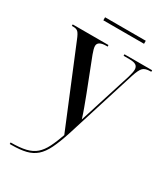

<svg xmlns="http://www.w3.org/2000/svg" viewBox="-217 -763 962 1099"><g transform="rotate(30 264.0 -213.5)"><path d="M33 227Q94 227 133 217.5Q172 208 197 186Q222 164 240.5 127.5Q259 91 278 37L68 -472Q55 -505 44.5 -515.5Q34 -526 15 -526H3V-536H239L240 -526H232Q175 -526 175 -493Q175 -484 178.5 -471Q182 -458 188 -442L270 -231Q286 -188 297.5 -157.5Q309 -127 320 -91Q330 -122 340 -153.5Q350 -185 358 -211L430 -438Q440 -472 440 -489Q440 -508 427 -517Q414 -526 382 -526H345V-536H528V-526H522Q489 -526 474 -511.5Q459 -497 444 -450L298 14Q276 82 254.5 126Q233 170 205.5 194Q178 218 139.5 227.5Q101 237 45 237H33ZM143 -644V-664H412V-644Z"/></g></svg>

Font: Noto Serif Display SemiCondensed Medium
Style: Regular
Weight: 500
Width: 4
Designer: Monotype Design Team
Foundry: Monotype Imaging Inc.
Version: Version 2.009